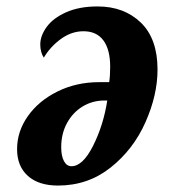

<svg xmlns="http://www.w3.org/2000/svg" viewBox="-20 -566 528 596"><path d="M33 -103Q33 -158 66.5 -205.5Q100 -253 158.5 -282Q217 -311 288 -311H319Q322 -331 322 -359Q322 -412 301 -440.5Q280 -469 239 -469Q202 -469 169 -445Q136 -421 116 -387Q105 -404 105 -428Q105 -455 125 -482.5Q145 -510 185.5 -528Q226 -546 283 -546Q365 -546 417 -496Q469 -446 469 -350Q469 -271 431.5 -186.5Q394 -102 323.5 -46Q253 10 160 10Q100 10 66.5 -20Q33 -50 33 -103ZM313 -254H304Q267 -254 236.5 -235.5Q206 -217 188 -184Q170 -151 170 -109Q170 -82 178.5 -66Q187 -50 202 -50Q237 -50 269 -113.5Q301 -177 313 -254Z"/></svg>

Font: Noto Serif CondExtraBold
Style: Italic
Weight: 800
Width: 3
Italic angle: -12°
Designer: Monotype Design Team
Foundry: Monotype Imaging Inc.
Version: Version 1.001